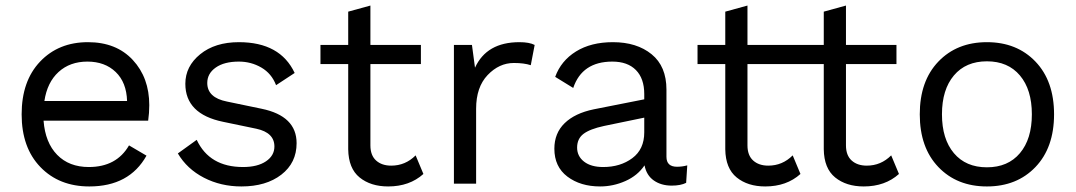

<svg xmlns="http://www.w3.org/2000/svg" viewBox="-20 -662 3877 692"><path d="M518 -283Q518 -255 514 -227H137Q143 -148 186 -104Q229 -60 300 -60Q400 -60 445 -138L508 -101Q446 10 302 10Q193 10 125.5 -60Q58 -130 58 -250Q58 -370 124.5 -440Q191 -510 297 -510Q399 -510 458.5 -446Q518 -382 518 -283ZM140 -298H438Q436 -365 397 -402.5Q358 -440 295 -440Q232 -440 191 -402.5Q150 -365 140 -298Z M850 10Q776 10 715 -21.5Q654 -53 621 -109L689 -158Q735 -60 856 -60Q908 -60 938.5 -80.5Q969 -101 969 -134Q969 -184 904 -198L784 -223Q648 -251 648 -360Q648 -423 701.5 -466.5Q755 -510 841 -510Q990 -510 1042 -399L975 -355Q959 -397 922 -418.5Q885 -440 841 -440Q788 -440 757.5 -418.5Q727 -397 727 -363Q727 -310 798 -296L923 -270Q1049 -244 1049 -146Q1049 -75 994 -32.5Q939 10 850 10Z M1478 -102 1506 -35Q1456 10 1379 10Q1316 10 1276 -22.5Q1236 -55 1235 -124V-431H1135V-500H1235V-620L1315 -642V-500H1497V-431H1315V-138Q1315 -102 1335.5 -83.5Q1356 -65 1390 -65Q1441 -65 1478 -102Z M1616 0V-500H1681L1692 -418Q1734 -510 1852 -510Q1888 -510 1907 -500L1893 -427Q1869 -435 1832 -435Q1779 -435 1737.5 -391.5Q1696 -348 1696 -270V0Z M2420 -61Q2439 -61 2457 -66L2453 -3Q2433 7 2401 7Q2363 7 2336.5 -11.5Q2310 -30 2303 -66Q2278 -29 2234 -9.5Q2190 10 2143 10Q2072 10 2025 -25.5Q1978 -61 1978 -126Q1978 -182 2015 -218Q2052 -254 2120 -268L2302 -304V-323Q2302 -379 2272 -409.5Q2242 -440 2187 -440Q2078 -440 2046 -345L1981 -385Q2002 -443 2056 -476.5Q2110 -510 2189 -510Q2275 -510 2328.5 -466.5Q2382 -423 2382 -339V-97Q2382 -61 2420 -61ZM2154 -60Q2216 -60 2259 -92Q2302 -124 2302 -185V-238L2157 -208Q2106 -197 2083 -179.5Q2060 -162 2060 -130Q2060 -99 2085 -79.5Q2110 -60 2154 -60Z M2837 -102 2865 -35Q2815 10 2738 10Q2675 10 2635 -22.5Q2595 -55 2594 -124V-431H2494V-500H2594V-620L2674 -642V-500H2856V-431H2674V-138Q2674 -102 2694.5 -83.5Q2715 -65 2749 -65Q2800 -65 2837 -102Z M3192 -102 3220 -35Q3170 10 3093 10Q3030 10 2990 -22.5Q2950 -55 2949 -124V-431H2849V-500H2949V-620L3029 -642V-500H3211V-431H3029V-138Q3029 -102 3049.5 -83.5Q3070 -65 3104 -65Q3155 -65 3192 -102Z M3362 -440Q3429 -510 3537 -510Q3645 -510 3712 -440Q3779 -370 3779 -250Q3779 -130 3712 -60Q3645 10 3537 10Q3429 10 3362 -60Q3295 -130 3295 -250Q3295 -370 3362 -440ZM3656 -390Q3613 -441 3537 -441Q3461 -441 3418 -390Q3375 -339 3375 -250Q3375 -161 3418 -110Q3461 -59 3537 -59Q3613 -59 3656 -110Q3699 -161 3699 -250Q3699 -339 3656 -390Z"/></svg>

Font: Elaine Sans
Style: Regular
Weight: 400
Designer: Wei Huang
Foundry: Wei Huang
Version: Version 2.001;December 24, 2019;FontCreator 12.0.0.2547 64-b